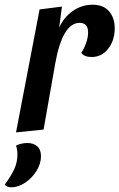

<svg xmlns="http://www.w3.org/2000/svg" viewBox="-39 -550 507 815"><path d="M224 -522 212 -432Q231 -476 269.5 -503Q308 -530 354 -530Q400 -530 424 -502Q448 -474 448 -430Q448 -379 420.5 -343.5Q393 -308 350 -308Q318 -308 306 -326Q318 -343 326.5 -367.5Q335 -392 335 -412Q335 -453 299 -453Q226 -453 195 -278L146 0L29 12L129 -510ZM-19 234Q8 197 21.5 168Q35 139 35 105Q35 84 29 68Q38 63 51.5 60Q65 57 77 57Q103 57 119 71Q135 85 135 113Q135 144 116.5 174.5Q98 205 68.5 225Q39 245 9 245Q-9 245 -19 234Z"/></svg>

Font: Sansita SW
Style: Italic
Weight: 400
Italic angle: -11°
Designer: Pablo Cosgaya
Foundry: Omnibus-Type
Version: Version 1.000